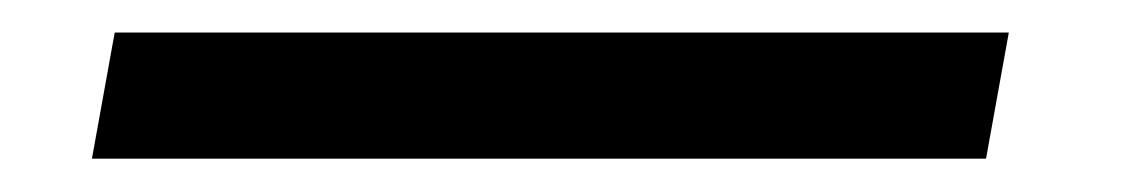

<svg xmlns="http://www.w3.org/2000/svg" viewBox="-20 130 690 118"><path d="M50.5 150H600L586 227.5H36.5Z"/></svg>

Font: B612 Mono
Style: Italic
Weight: 400
Italic angle: -10°
Version: Version 1.005